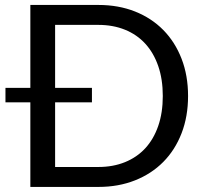

<svg xmlns="http://www.w3.org/2000/svg" viewBox="-20 -736 808 756"><path d="M367.5 -78.5Q425 -78.5 472 -97.5Q519 -116.5 552 -152.2Q585 -188 603 -240Q621 -292 621 -358Q621 -424 603 -476Q585 -528 552 -564Q519 -600 472 -619Q425 -638 367.5 -638H197V-390H342V-333H197V-78.5ZM367.5 -716.5Q446.5 -716.5 511.5 -690.8Q576.5 -665 623 -617.8Q669.5 -570.5 695 -504.5Q720.5 -438.5 720.5 -358Q720.5 -277.5 695 -211.5Q669.5 -145.5 623 -98.5Q576.5 -51.5 511.5 -25.8Q446.5 0 367.5 0H99.5V-333H1.5V-390H99.5V-716.5Z"/></svg>

Font: Lato-Regular
Style: Regular
Weight: 400
Designer: Lukasz Dziedzic with Adam Twardoch and Botio Nikoltchev
Foundry: tyPoland Lukasz Dziedzic
Version: Version 2.015; 2015-08-06; http://www.latofonts.com/